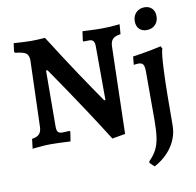

<svg xmlns="http://www.w3.org/2000/svg" viewBox="-99 -824 1191 1169"><g transform="rotate(-10 496.0 -239.5)"><path d="M539 31Q476 -69 419 -155.5Q362 -242 317.5 -307.5Q273 -373 247.5 -410Q222 -447 222 -447H213L211 -101Q211 -77 218.5 -67.5Q226 -58 245 -58Q250 -58 261 -58.5Q272 -59 281 -59.5Q290 -60 290 -60L294 -54L285 4Q285 4 272 3.5Q259 3 240 2Q221 1 200 0.5Q179 0 163 0Q138 0 112 2Q86 4 68 6Q50 8 50 8L57 -52Q87 -56 101.5 -70.5Q116 -85 117 -115L130 -524Q130 -556 113 -568.5Q96 -581 46 -586L41 -594L48 -645Q48 -645 65.5 -644Q83 -643 108 -641.5Q133 -640 154 -640Q175 -640 194.5 -641Q214 -642 227.5 -643Q241 -644 241 -644Q284 -576 325.5 -512Q367 -448 404 -392.5Q441 -337 469.5 -295.5Q498 -254 514 -230.5Q530 -207 530 -207H538L537 -539Q537 -562 529 -572Q521 -582 504 -582Q493 -582 482 -581.5Q471 -581 468 -581L465 -587L473 -644Q473 -644 485.5 -643.5Q498 -643 517 -642Q536 -641 556 -640.5Q576 -640 591 -640Q615 -640 641 -641.5Q667 -643 685 -645Q703 -647 703 -647L698 -586Q665 -582 650 -567.5Q635 -553 634 -523L620 17ZM763 243 735 216 737 206Q766 177 782 146.5Q798 116 804.5 72.5Q811 29 811 -36V-335Q811 -367 803 -379Q795 -391 773 -391Q764 -391 754.5 -389.5Q745 -388 745 -388L750 -439Q778 -443 808.5 -448Q839 -453 866 -458.5Q893 -464 909.5 -467.5Q926 -471 926 -471L934 -455Q924 -436 919 -316Q914 -196 914 14Q914 85 874 145Q834 205 763 243ZM860 -583Q831 -583 814 -600.5Q797 -618 797 -648Q797 -681 817.5 -701.5Q838 -722 870 -722Q898 -722 915.5 -704.5Q933 -687 933 -656Q933 -624 913 -603.5Q893 -583 860 -583Z"/></g></svg>

Font: Alegreya SemiBold
Style: Regular
Weight: 600
Designer: Juan Pablo del Peral
Foundry: Huerta Tipografica
Version: Version 2.009